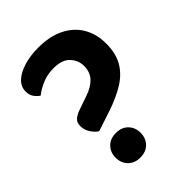

<svg xmlns="http://www.w3.org/2000/svg" viewBox="-204 -779 892 892"><g transform="rotate(-45 242.0 -333.5)"><path d="M233.4 -239 136.4 -207Q119.9 -216.7 105.4 -238.7Q91 -260.8 91 -286Q91 -309.9 106.1 -322.3Q121.2 -334.8 147.2 -343.4L210.2 -365.1Q254.2 -380.2 277.8 -405.4Q301.4 -430.7 301.4 -471.6Q301.4 -507.8 275.6 -535.9Q249.8 -564.1 193.6 -564.1Q154.6 -564.1 121.6 -550.9Q88.5 -537.7 60.9 -516.1Q46.9 -525.4 36 -540.5Q25 -555.6 25 -578.5Q25 -610.7 49.6 -633.7Q74.3 -656.6 116.4 -669.2Q158.5 -681.9 210.1 -681.9Q286.4 -681.9 339.4 -655.4Q392.4 -628.9 420 -581.6Q447.7 -534.3 447.7 -471.3Q447.7 -409 423.2 -365.6Q398.7 -322.3 351.1 -292.3Q303.4 -262.3 233.4 -239ZM103.3 -65.8Q103.3 -100.7 125.6 -123.6Q147.9 -146.5 185.4 -146.5Q223.3 -146.5 245.4 -123.6Q267.5 -100.7 267.5 -65.8Q267.5 -30.9 245.4 -8Q223.3 15 185.4 15Q147.9 15 125.6 -8Q103.3 -30.9 103.3 -65.8Z"/></g></svg>

Font: Baloo Tamma 2
Style: Regular
Weight: 400
Designer: Divya Kowshik, Shuchita Grover and Ek Type
Foundry: Ek Type
Version: Version 1.700